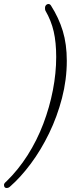

<svg xmlns="http://www.w3.org/2000/svg" viewBox="-93 -767 377 960"><path d="M-60 173Q-73 173 -73 157Q-73 150 -62 141Q-2 83 45 9Q92 -65 123.5 -148Q155 -231 171.5 -316.5Q188 -402 188 -482Q188 -555 175.5 -609.5Q163 -664 134 -714Q132 -717 132 -728Q132 -736 137 -741.5Q142 -747 149 -747Q157 -747 162 -739Q201 -678 221 -612Q241 -546 241 -463Q241 -369 217 -276.5Q193 -184 152.5 -100.5Q112 -17 61 51.5Q10 120 -44 167Q-51 173 -60 173Z"/></svg>

Font: Junicode Two Beta Condensed
Style: Italic
Weight: 400
Width: 3
Italic angle: -9°
Version: Version 1.053; ttfautohint (v1.8.4)